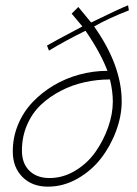

<svg xmlns="http://www.w3.org/2000/svg" viewBox="-20 -698 512 718"><path d="M332 -599.1Q386.2 -629.9 461.9 -659.2L459 -678.2Q424.8 -664.6 320.8 -613.8L272.9 -671.9L248 -647Q252.4 -641.1 265.9 -625.7Q279.3 -610.4 288.1 -599.1Q276.4 -592.8 248.3 -577.9Q220.2 -563 196.5 -550.3Q172.9 -537.6 155.8 -527.8L163.1 -508.8Q220.7 -543.9 299.8 -583Q356.4 -500.5 381.8 -433.1Q329.1 -433.1 277.3 -419.2Q225.6 -405.3 180.9 -378.7Q136.2 -352.1 101.8 -315.9Q67.4 -279.8 47.6 -232.2Q27.8 -184.6 27.8 -131.8Q27.8 -72.3 64 -36.1Q100.1 0 159.2 0Q216.8 0 269 -29.5Q321.3 -59.1 357.2 -105.2Q393.1 -151.4 414.1 -208Q435.1 -264.6 435.1 -318.8Q435.1 -453.1 332 -599.1ZM165 -32.2Q117.7 -32.2 89.8 -59.6Q62 -86.9 62 -134.8Q62 -186.5 81.1 -230.7Q100.1 -274.9 132.6 -305.7Q165 -336.4 207.5 -358.4Q250 -380.4 296.6 -390.6Q343.3 -400.9 391.1 -400.9Q401.9 -356.9 401.9 -317.9Q401.9 -271.5 384.3 -221.7Q366.7 -171.9 336.7 -129.4Q306.6 -86.9 261.2 -59.6Q215.8 -32.2 165 -32.2Z"/></svg>

Font: Comic Neue Angular Light Italic
Style: Regular
Weight: 300
Italic angle: -12°
Designer: Craig Rozynski
Foundry: Craig Rozynski
Version: Version 2.003